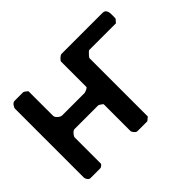

<svg xmlns="http://www.w3.org/2000/svg" viewBox="-134 -980 1253 1253"><g transform="rotate(-45 492.5 -353.5)"><path d="M173 -707H93C77 -707 60 -681 60 -667V-33C60 -22 72 0 87 0H180C187 0 203 -13 203 -20V-260C203 -273 226 -300 240 -300H460C465 -300 490 -282 490 -280V-33C490 -23 507 0 520 0H613L637 -20V-560C637 -561 644 -570 647 -573C648 -575 669 -597 673 -597H920L940 -620C940 -621 941 -638 941 -645C941 -669 942 -707 907 -707H527C517 -707 490 -683 490 -673V-440C490 -431 458 -420 453 -420H247C230 -420 203 -442 203 -460V-687C200 -690 181 -707 173 -707Z"/></g></svg>

Font: Asimov Print
Style: C
Weight: 500
Designer: Google
Version: Version 2.000980: 2014